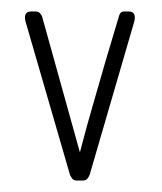

<svg xmlns="http://www.w3.org/2000/svg" viewBox="-20 -314 281 334"><path d="M136 -10Q132 0 125 0H113Q108 0 105.5 -3.5Q103 -7 102 -9L24 -278Q21 -294 34 -294H42Q47 -294 49.5 -291Q52 -288 53 -286L119 -49Q132 -99 143.5 -138Q155 -177 164 -209L187 -286Q187 -287 189 -290.5Q191 -294 196 -294H204Q217 -294 214 -278Z"/></svg>

Font: Chathura
Style: Regular
Weight: 300
Designer: Appaji Ambarisha Darbha
Foundry: Aditya Fonts
Version: Version 1.00 2015